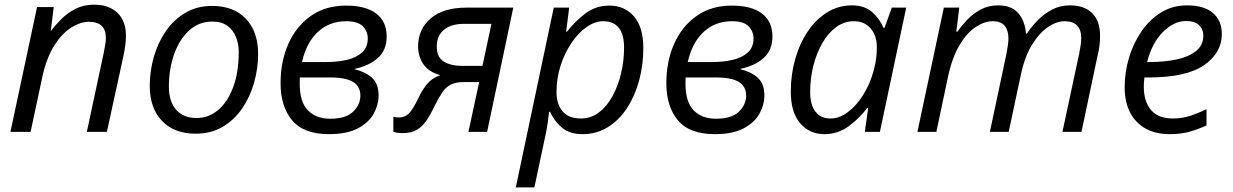

<svg xmlns="http://www.w3.org/2000/svg" viewBox="-20 -568 5313 827"><path d="M24.9 0 139.6 -537.6H211.4L198.7 -434.6H199.7Q218.3 -460 244.4 -486.1Q270.5 -512.2 305.4 -530Q340.3 -547.9 384.8 -547.9Q449.2 -547.9 485.8 -512.7Q522.5 -477.5 522.5 -413.6Q522.5 -391.1 519 -368.2Q515.6 -345.2 511.7 -327.1L440.4 0H354L426.3 -337.9Q430.7 -359.9 433.3 -375.5Q436 -391.1 436 -404.8Q436 -474.1 362.8 -474.1Q327.1 -474.1 287.6 -449.7Q248 -425.3 214.4 -372.8Q180.7 -320.3 162.1 -235.8L111.8 0Z M822.8 7.8Q730 7.8 677.5 -47.6Q625 -103 625 -197.8Q625 -260.7 642.3 -322Q659.7 -383.3 693.8 -433.1Q728 -482.9 778.1 -512.7Q828.1 -542.5 893.6 -542.5Q986.8 -542.5 1039.3 -486.8Q1091.8 -431.2 1091.8 -335.9Q1091.8 -273.9 1074.7 -212.9Q1057.6 -151.9 1023.7 -101.8Q989.7 -51.8 939.5 -22Q889.2 7.8 822.8 7.8ZM827.6 -59.6Q878.4 -59.6 919.4 -94Q960.4 -128.4 984.4 -192.6Q1008.3 -256.8 1008.3 -345.2Q1008.3 -377 997.1 -406.7Q985.8 -436.5 960.9 -455.8Q936 -475.1 894.5 -475.1Q837.4 -475.1 795.4 -437.3Q753.4 -399.4 730.5 -335.7Q707.5 -272 707.5 -194.3Q707.5 -130.4 738.8 -95Q770 -59.6 827.6 -59.6Z M1396.5 9.8Q1288.1 9.8 1238.3 -49.8Q1188.5 -109.4 1188.5 -209.5Q1188.5 -303.7 1222.2 -379.4Q1255.9 -455.1 1319.1 -499.5Q1382.3 -543.9 1470.7 -543.9Q1555.2 -543.9 1600.3 -509.8Q1645.5 -475.6 1645.5 -410.6Q1645.5 -351.6 1607.2 -317.9Q1568.8 -284.2 1507.8 -271.5V-269.5Q1553.7 -258.8 1582.3 -233.2Q1610.8 -207.5 1610.8 -155.3Q1610.8 -118.2 1590.3 -79.8Q1569.8 -41.5 1522.9 -15.9Q1476.1 9.8 1396.5 9.8ZM1280.8 -300.8H1386.7Q1433.6 -300.8 1473.9 -310.1Q1514.2 -319.3 1539.1 -341.6Q1564 -363.8 1564 -402.3Q1564 -433.1 1542.7 -454.8Q1521.5 -476.6 1471.2 -476.6Q1398.4 -476.6 1348.9 -430.2Q1299.3 -383.8 1280.8 -300.8ZM1402.3 -56.6Q1469.7 -56.6 1501 -86.9Q1532.2 -117.2 1532.2 -156.2Q1532.2 -195.3 1501.2 -214.8Q1470.2 -234.4 1400.9 -234.4H1271.5Q1271.5 -229.5 1271.2 -222.2Q1271 -214.8 1271 -207Q1271 -128.9 1306.2 -92.8Q1341.3 -56.6 1402.3 -56.6Z M1712.9 5.4Q1700.7 5.4 1690.7 3.7Q1680.7 2 1674.3 0V-64.9Q1684.6 -62 1698.7 -62Q1724.6 -62 1741.9 -79.8Q1759.3 -97.7 1781.7 -145Q1797.4 -179.2 1819.1 -205.6Q1840.8 -231.9 1876.5 -244.1Q1826.2 -258.3 1803.5 -291.7Q1780.8 -325.2 1780.8 -367.2Q1780.8 -442.4 1835.2 -488.8Q1889.6 -535.2 1989.7 -535.2H2190.9L2078.1 0H1997.6L2043.9 -214.4H1977.5Q1943.4 -214.4 1922.4 -203.9Q1901.4 -193.4 1886.5 -172.1Q1871.6 -150.9 1855.5 -118.2Q1836.9 -79.6 1818.8 -51.8Q1800.8 -23.9 1776.4 -9.3Q1752 5.4 1712.9 5.4ZM1968.8 -284.2H2058.1L2096.7 -465.3H1977.5Q1924.3 -465.3 1892.8 -440.2Q1861.3 -415 1861.3 -367.2Q1861.3 -320.8 1892.1 -302.5Q1922.9 -284.2 1968.8 -284.2Z M2201.7 239.3 2365.2 -535.2H2431.6L2418.5 -431.2H2421.9Q2456.5 -476.1 2501.5 -510Q2546.4 -543.9 2605 -543.9Q2670.4 -543.9 2710.7 -497.3Q2751 -450.7 2751 -360.4Q2751 -288.6 2733.2 -222.2Q2715.3 -155.8 2681.4 -103.5Q2647.5 -51.3 2598.9 -20.8Q2550.3 9.8 2488.8 9.8Q2432.6 9.8 2399.2 -19.3Q2365.7 -48.3 2349.6 -86.4H2345.2Q2343.3 -68.4 2339.1 -39.3Q2335 -10.3 2330.6 9.3L2281.7 239.3ZM2482.9 -57.6Q2525.4 -57.6 2559.6 -83.5Q2593.8 -109.4 2617.9 -153.3Q2642.1 -197.3 2655 -251.5Q2668 -305.7 2668 -362.3Q2668 -476.6 2577.6 -476.6Q2542.5 -476.6 2506.8 -451.7Q2471.2 -426.8 2441.9 -383.8Q2412.6 -340.8 2394.8 -285.9Q2377 -231 2377 -170.9Q2377 -119.6 2403.1 -88.6Q2429.2 -57.6 2482.9 -57.6Z M3058.1 9.8Q2949.7 9.8 2899.9 -49.8Q2850.1 -109.4 2850.1 -209.5Q2850.1 -303.7 2883.8 -379.4Q2917.5 -455.1 2980.7 -499.5Q3043.9 -543.9 3132.3 -543.9Q3216.8 -543.9 3262 -509.8Q3307.1 -475.6 3307.1 -410.6Q3307.1 -351.6 3268.8 -317.9Q3230.5 -284.2 3169.4 -271.5V-269.5Q3215.3 -258.8 3243.9 -233.2Q3272.5 -207.5 3272.5 -155.3Q3272.5 -118.2 3252 -79.8Q3231.4 -41.5 3184.6 -15.9Q3137.7 9.8 3058.1 9.8ZM2942.4 -300.8H3048.3Q3095.2 -300.8 3135.5 -310.1Q3175.8 -319.3 3200.7 -341.6Q3225.6 -363.8 3225.6 -402.3Q3225.6 -433.1 3204.3 -454.8Q3183.1 -476.6 3132.8 -476.6Q3060.1 -476.6 3010.5 -430.2Q2960.9 -383.8 2942.4 -300.8ZM3064 -56.6Q3131.3 -56.6 3162.6 -86.9Q3193.8 -117.2 3193.8 -156.2Q3193.8 -195.3 3162.8 -214.8Q3131.8 -234.4 3062.5 -234.4H2933.1Q2933.1 -229.5 2932.9 -222.2Q2932.6 -214.8 2932.6 -207Q2932.6 -128.9 2967.8 -92.8Q3002.9 -56.6 3064 -56.6Z M3531.2 9.8Q3466.3 9.8 3426.3 -37.4Q3386.2 -84.5 3386.2 -173.3Q3386.2 -247.1 3405.3 -314Q3424.3 -380.9 3459.5 -432.9Q3494.6 -484.9 3543 -514.9Q3591.3 -544.9 3649.9 -544.9Q3704.1 -544.9 3737.1 -515.4Q3770 -485.8 3785.2 -448.2H3790L3821.3 -535.2H3883.3L3770 0H3705.1L3719.7 -103.5H3715.8Q3682.6 -59.1 3636 -24.7Q3589.4 9.8 3531.2 9.8ZM3557.6 -57.6Q3595.2 -57.6 3632.1 -85.2Q3668.9 -112.8 3698.5 -159.9Q3728 -207 3743.7 -266.1Q3751.5 -294.9 3754.2 -319.1Q3756.8 -343.3 3756.8 -364.3Q3756.8 -414.6 3730.2 -445.6Q3703.6 -476.6 3657.7 -476.6Q3616.7 -476.6 3582.3 -451.7Q3547.9 -426.8 3522.7 -383.5Q3497.6 -340.3 3483.6 -285.9Q3469.7 -231.4 3469.7 -171.9Q3469.7 -115.7 3492.7 -86.7Q3515.6 -57.6 3557.6 -57.6Z M3931.6 0 4045.4 -535.2H4111.8L4099.1 -431.6H4104Q4121.6 -457 4146.5 -483.2Q4171.4 -509.3 4204.3 -527.1Q4237.3 -544.9 4279.3 -544.9Q4335.9 -544.9 4365.2 -512.2Q4394.5 -479.5 4399.4 -422.9H4402.8Q4422.4 -452.6 4449.7 -480.7Q4477.1 -508.8 4512 -526.9Q4546.9 -544.9 4588.9 -544.9Q4650.9 -544.9 4684.6 -511.2Q4718.3 -477.5 4718.3 -413.6Q4718.3 -390.6 4715.6 -370.1Q4712.9 -349.6 4707.5 -328.1L4638.2 0H4556.2L4628.4 -336.9Q4632.8 -358.9 4635 -375Q4637.2 -391.1 4637.2 -405.8Q4637.2 -438.5 4619.6 -457.5Q4602.1 -476.6 4565.4 -476.6Q4531.2 -476.6 4493.9 -451.4Q4456.5 -426.3 4425 -375Q4393.6 -323.7 4377 -245.6L4324.7 0H4243.7L4314.9 -335.4Q4323.7 -380.4 4323.7 -402.3Q4323.7 -437 4307.6 -456.8Q4291.5 -476.6 4254.9 -476.6Q4220.7 -476.6 4182.9 -451.9Q4145 -427.2 4113 -374Q4081.1 -320.8 4063 -235.8L4013.2 0Z M5017.6 9.8Q4927.2 9.8 4875.7 -43.9Q4824.2 -97.7 4824.2 -191.9Q4824.2 -256.8 4843 -319.6Q4861.8 -382.3 4897 -433.3Q4932.1 -484.4 4981.7 -514.6Q5031.2 -544.9 5092.8 -544.9Q5166.5 -544.9 5204.6 -512Q5242.7 -479 5242.7 -421.4Q5242.7 -340.3 5166.3 -287.4Q5089.8 -234.4 4927.7 -234.4H4909.2Q4906.7 -214.8 4906.7 -194.8Q4906.7 -130.4 4938 -94Q4969.2 -57.6 5031.7 -57.6Q5070.3 -57.6 5104.7 -68.6Q5139.2 -79.6 5176.8 -97.7V-27.8Q5140.6 -11.2 5104 -0.7Q5067.4 9.8 5017.6 9.8ZM4920.9 -300.8H4932.6Q4995.1 -300.8 5047.4 -311.8Q5099.6 -322.8 5131.3 -347.9Q5163.1 -373 5163.1 -415Q5163.1 -442.4 5144.5 -460Q5126 -477.5 5087.9 -477.5Q5037.6 -477.5 4990.2 -431.4Q4942.9 -385.3 4920.9 -300.8Z"/></svg>

Font: Open Sans
Style: Italic
Weight: 400
Italic angle: -12°
Designer: Monotype Design Team
Foundry: Monotype Imaging Inc.
Version: Version 3.000; ttfautohint (v1.8.4)